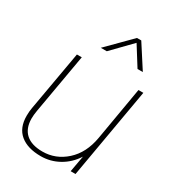

<svg xmlns="http://www.w3.org/2000/svg" viewBox="-180 -838 861 951"><g transform="rotate(30 250.0 -363.0)"><path d="M201.2 9.8Q125.5 9.8 83.3 -25.1Q41 -60.1 41 -128.9Q41 -153.3 44.9 -174.8L105 -516.1H132.8L73.2 -174.8Q68.8 -148.9 68.8 -128.9Q69.3 -72.3 102.1 -43.2Q134.8 -14.2 196.8 -14.2Q272.5 -14.2 330.6 -66.7Q388.7 -119.1 404.8 -211.9L457 -516.1H484.9L395 0H367.2L383.8 -92.8Q352.5 -43.9 304.4 -17.1Q256.3 9.8 201.2 9.8ZM431.2 -604H400.9L332 -713.9L225.1 -604H190.9L321.8 -735.8H346.2Z"/></g></svg>

Font: Creato Display Thin
Style: Italic
Weight: 265
Italic angle: -10°
Version: Version 1.000